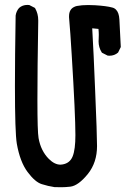

<svg xmlns="http://www.w3.org/2000/svg" viewBox="-20 -765 540 797"><path d="M42 -408.2Q42 -526.4 44.9 -699.2V-700.2Q47.4 -718.3 59.1 -731.9Q73.2 -744.6 93.8 -744.6Q96.7 -744.6 101.6 -744.1L124.5 -732.4L126 -730.5Q138.7 -708 138.7 -681.2Q138.7 -677.2 138.7 -673.3Q135.3 -480.5 135.3 -349.6Q135.3 -218.8 140.1 -191.7Q145 -164.6 155.3 -144Q166 -122.1 182.6 -105.5Q206.5 -81.5 231 -81.5Q235.4 -81.5 240.2 -82.5Q270.5 -87.9 281.7 -116.2Q293 -144.5 293 -204.1Q293 -288.6 277.8 -535.2Q272 -632.8 266.6 -692.9Q266.6 -694.8 266.6 -697.3Q266.6 -725.6 287.1 -735.8Q292.5 -738.8 299.3 -740.2Q318.8 -744.1 346.2 -744.1Q359.9 -744.1 375.5 -743.2Q422.4 -740.2 445.3 -733.9Q454.6 -731.9 461.4 -725.1Q474.1 -712.4 475.6 -684.1L481.4 -569.8L470.2 -546.9Q455.1 -533.7 434.6 -533.7Q431.6 -533.7 426.8 -534.2L403.8 -545.9L402.3 -547.4Q389.2 -568.4 389.2 -593.3Q389.2 -597.2 389.6 -603.3Q390.1 -609.4 390.1 -620.6Q390.1 -631.8 388.7 -645L362.8 -647.5Q368.7 -546.9 375 -388.2Q382.8 -206.1 382.8 -158.7Q382.8 -90.8 345.2 -43.5Q305.7 5.4 272.5 9.8Q252 12.2 234.9 12.2Q212.9 12.2 206.1 11.7Q179.7 7.8 153.8 -0.5Q126 -8.8 94.5 -51Q63 -93.3 49.8 -168.5Q42 -214.4 42 -408.2Z"/></svg>

Font: Bakudai
Style: Bold
Weight: 700
Version: Version 1.48